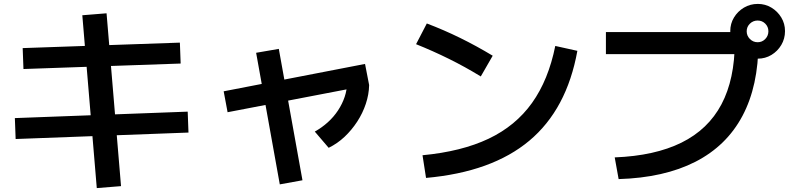

<svg xmlns="http://www.w3.org/2000/svg" viewBox="-20 -875 4040 982"><path d="M475 87 401 -797 525 -807 599 77ZM60 -164 56 -271 940 -304 944 -197ZM100 -522 96 -629 900 -657 904 -550Z M1144 -301 1124 -408 1847 -548 1868 -440ZM1411 68 1290 -605 1406 -625 1527 47ZM1590 -202Q1626 -222 1656.5 -249.5Q1687 -277 1709 -310.5Q1731 -344 1743 -380Q1755 -416 1755 -452L1868 -440Q1867 -392 1851 -344Q1835 -296 1807 -253Q1779 -210 1742.5 -175.5Q1706 -141 1661 -119Z M2141 -81Q2341 -100 2479 -165.5Q2617 -231 2701 -348.5Q2785 -466 2820 -640L2933 -615Q2879 -316 2687.5 -155.5Q2496 5 2159 35ZM2439 -484Q2359 -533 2276 -574Q2193 -615 2108 -649L2163 -755Q2250 -722 2333.5 -681Q2417 -640 2500 -590Z M3124 -70Q3329 -78 3465.5 -145.5Q3602 -213 3670 -341.5Q3738 -470 3738 -660L3797 -598H3079V-711H3795V-657H3859Q3859 -436 3777.5 -282.5Q3696 -129 3536.5 -47.5Q3377 34 3144 41ZM3856 -575Q3817 -575 3785 -594Q3753 -613 3734 -645Q3715 -677 3715 -716Q3715 -754 3734 -785.5Q3753 -817 3785 -836Q3817 -855 3856 -855Q3894 -855 3925.5 -836Q3957 -817 3976 -785.5Q3995 -754 3995 -716Q3995 -677 3976 -645Q3957 -613 3925.5 -594Q3894 -575 3856 -575ZM3855 -659Q3878 -659 3894 -675.5Q3910 -692 3910 -715Q3910 -738 3894 -754Q3878 -770 3855 -770Q3832 -770 3815.5 -754Q3799 -738 3799 -715Q3799 -692 3815.5 -675.5Q3832 -659 3855 -659Z"/></svg>

Font: M PLUS 1 Code SemiBold
Style: Regular
Weight: 600
Designer: Coji Morishita
Foundry: UNDERFOREST DESIGN
Version: Version 1.005